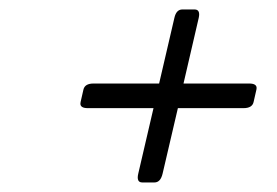

<svg xmlns="http://www.w3.org/2000/svg" viewBox="-20 -508 577 400"><path d="M299.8 -282.7H163.1Q147.5 -282.7 147.5 -292Q147.5 -293.5 147.9 -295.4L153.8 -321.3Q156.7 -334 174.8 -334H311.5L343.3 -470.7Q347.2 -488.3 359.9 -488.3H385.3Q397.9 -488.3 394 -470.7L362.3 -334H499Q514.6 -334 514.6 -324.7Q514.6 -323.2 514.2 -321.3L508.3 -295.4Q505.4 -282.7 487.3 -282.7H350.6L318.8 -146.5Q314.5 -127.9 301.8 -127.9H276.4Q263.7 -127.9 268.1 -146.5Z"/></svg>

Font: Caudex
Style: Italic
Weight: 400
Italic angle: -13°
Version: Version 1.04